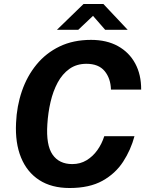

<svg xmlns="http://www.w3.org/2000/svg" viewBox="-20 -933 746 963"><path d="M329 10Q238.5 10 177 -29.8Q115.5 -69.5 85.5 -142.8Q55.5 -216 60.5 -316.5Q64 -400.5 89.8 -475.8Q115.5 -551 163 -609Q210.5 -667 279 -700Q347.5 -733 436.5 -733Q515 -733 571.5 -701.8Q628 -670.5 658.2 -614.5Q688.5 -558.5 688 -483.5H536.5Q535 -540 504.8 -576.5Q474.5 -613 413.5 -613Q364 -613 328.2 -587.5Q292.5 -562 269.2 -518.8Q246 -475.5 233.5 -421.5Q221 -367.5 217.5 -310Q210.5 -205.5 243.5 -157.8Q276.5 -110 342.5 -110Q382.5 -110 414.2 -129.2Q446 -148.5 468.5 -180.2Q491 -212 503 -250H654.5Q636 -181 597.5 -121.8Q559 -62.5 493.8 -26.2Q428.5 10 329 10ZM265.5 -783.5 399 -913H498.5L620.5 -783.5H507.5L446.5 -853.5L372.5 -783.5Z"/></svg>

Font: Public Sans
Style: Bold Italic
Weight: 700
Italic angle: -8°
Designer: The Public Sans project authors (U.S. Web Design System). Libre Franklin designed by Pablo Impallari and Rodrigo Fuenzal
Version: Version 1.008; ttfautohint (v1.8.1) -l 8 -r 50 -G 200 -x 14 